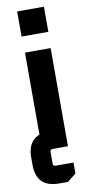

<svg xmlns="http://www.w3.org/2000/svg" viewBox="-102 -791 487 1017"><g transform="rotate(-10 141.0 -282.0)"><path d="M69 -615V-750H213V-615ZM72 0V-528H210V0ZM8 26Q8 -96 130 -96H150V0H127Q114 0 114 14V76Q114 90 127 90H224V149L177 186H130Q8 186 8 64Z"/></g></svg>

Font: Oxanium ExtraLight
Style: Bold
Weight: 700
Version: Version 2.000